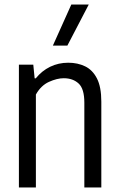

<svg xmlns="http://www.w3.org/2000/svg" viewBox="-20 -828 526 848"><path d="M63.5 0V-542.5H127L133 -482H138Q164.5 -515 201.2 -533Q238 -551 281.5 -551Q323 -551 356 -535Q389 -519 408.2 -481.5Q427.5 -444 427.5 -379V0H352.5V-374.5Q352.5 -436 327.2 -459.2Q302 -482.5 261.5 -482.5Q232 -482.5 196.5 -466.5Q161 -450.5 138.5 -410.5V0ZM213.5 -626.5 295 -808H372L277.5 -626.5Z"/></svg>

Font: Encode Sans Condensed Condensed
Style: Regular
Weight: 400
Width: 3
Designer: Multiple Designers
Foundry: Impallari Type
Version: Version 3.000; ttfautohint (v1.8.3) -l 8 -r 50 -G 200 -x 14 